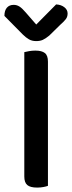

<svg xmlns="http://www.w3.org/2000/svg" viewBox="-27 -843 326 869"><path d="M190 -2Q183 1 169.5 3.5Q156 6 141 6Q110 6 96.5 -5.5Q83 -17 83 -44V-607Q91 -609 104.5 -611.5Q118 -614 133 -614Q162 -614 176 -603Q190 -592 190 -564ZM227 -823Q249 -822 264 -810.5Q279 -799 279 -782Q279 -767 271 -756.5Q263 -746 247 -732L196 -682Q179 -668 166.5 -662.5Q154 -657 137 -657Q118 -657 104 -665Q90 -673 76 -687L-7 -771Q-7 -795 4 -808Q15 -821 35 -821Q49 -821 61 -813.5Q73 -806 90 -786L137 -732Z"/></svg>

Font: Baloo Bhai 2 Medium
Style: Regular
Weight: 500
Designer: Supriya Tembe, Noopur Datye and Ek Type
Foundry: Ek Type
Version: Version 1.640;PS 1.000;hotconv 16.6.51;makeotf.lib2.5.65220;